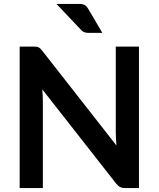

<svg xmlns="http://www.w3.org/2000/svg" viewBox="-20 -961 810 981"><path d="M151 -723Q159.5 -723 165.8 -722.2Q172 -721.5 176.8 -719.2Q181.5 -717 186 -712.8Q190.5 -708.5 196 -701.5L575 -217.5Q573.5 -235 572.5 -252Q571.5 -269 571.5 -283.5V-723H690V0H621Q605 0 594.2 -5.2Q583.5 -10.5 573.5 -23L196 -504.5Q197.5 -488.5 198.2 -472.8Q199 -457 199 -444V0H80.5V-723ZM384 -941Q404.5 -941 414.5 -934.2Q424.5 -927.5 431.5 -914.5L503 -793H432.5Q418.5 -793 409.8 -796.8Q401 -800.5 392 -810.5L268.5 -941Z"/></svg>

Font: Lato
Style: Bold
Weight: 700
Designer: Lukasz Dziedzic
Foundry: tyPoland Lukasz Dziedzic
Version: Version 2.007; 2014-02-27